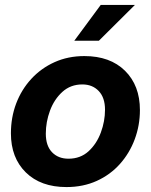

<svg xmlns="http://www.w3.org/2000/svg" viewBox="-20 -758 620 790"><path d="M253.4 11.7Q147.5 11.7 86.2 -48.6Q24.9 -108.9 24.9 -209.5Q24.9 -274.9 46.6 -332.3Q68.4 -389.6 108.9 -433.6Q149.4 -477.5 204.8 -502.4Q260.3 -527.3 327.1 -527.3Q433.1 -527.3 494.4 -466.8Q555.7 -406.2 555.7 -305.2Q555.7 -242.2 534.4 -185.1Q513.2 -127.9 473.6 -83.5Q434.1 -39.1 378.2 -13.7Q322.3 11.7 253.4 11.7ZM261.7 -105Q311 -105 344.5 -135.7Q377.9 -166.5 395 -212.9Q412.1 -259.3 412.1 -306.6Q412.1 -356.4 386.2 -383.5Q360.4 -410.6 318.8 -410.6Q270.5 -410.6 236.8 -380.1Q203.1 -349.6 185.8 -303Q168.5 -256.3 168.5 -208Q168.5 -158.2 194.1 -131.6Q219.7 -105 261.7 -105ZM285.6 -590.3 394.5 -737.8H535.2L386.7 -590.3Z"/></svg>

Font: Inter Display
Style: Bold Italic
Weight: 700
Italic angle: -9.39999°
Designer: Rasmus Andersson
Foundry: rsms
Version: Version 4.000;git-a52131595